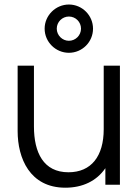

<svg xmlns="http://www.w3.org/2000/svg" viewBox="-20 -838 634 871"><path d="M292.5 -598.5C353 -598.5 402 -647.5 402 -708C402 -768 353 -817.5 292.5 -817.5C232.5 -817.5 182.5 -768 182.5 -708C182.5 -647.5 232.5 -598.5 292.5 -598.5ZM292.5 -653C262.5 -653 237.5 -678 237.5 -708C237.5 -738.5 262.5 -763 292.5 -763C323 -763 347.5 -738.5 347.5 -708C347.5 -678 323 -653 292.5 -653ZM276.5 13.5C354 13.5 418 -16.5 458 -75V0H524V-540H450.5V-252C450.5 -130 394.5 -56.5 290.5 -56.5C177.5 -56.5 134 -145.5 134 -264.5V-540H60V-243C60 -121.5 114.5 13.5 276.5 13.5Z"/></svg>

Font: Hauora
Style: Regular
Weight: 400
Designer: Mikhail Sharanda
Foundry: WCYS & Co.
Version: Version 1.010